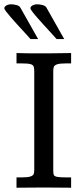

<svg xmlns="http://www.w3.org/2000/svg" viewBox="-44 -878 384 898"><path d="M33.2 0V-48.3H56.6Q86.4 -48.3 98.9 -52.7Q111.3 -57.1 113.8 -64.9Q116.2 -72.8 116.2 -82.5V-543.9Q116.2 -558.6 113.5 -566.7Q110.8 -574.7 98.4 -578.1Q85.9 -581.5 56.6 -581.5H33.2V-629.9Q56.2 -629.4 73.5 -628.9Q90.8 -628.4 107.4 -628.4Q165 -628.4 199.2 -628.7Q233.4 -628.9 253.4 -629.4Q273.4 -629.9 288.6 -629.9V-581.5H264.6Q235.4 -581.5 222.9 -577.1Q210.4 -572.8 207.8 -565.2Q205.1 -557.6 205.1 -547.4V-79.1Q205.1 -66.9 207.5 -60.3Q210 -53.7 222.4 -51Q234.9 -48.3 264.6 -48.3H288.6V0Q258.3 0 230.7 -0.5Q203.1 -1 160.2 -1Q121.1 -1 91.6 -0.5Q62 0 33.2 0ZM134.3 -695.3H98.6Q86.4 -709.5 70.3 -726.8Q54.2 -744.1 37.8 -762.2Q21.5 -780.3 7.3 -796.4Q-6.8 -812.5 -15.4 -824Q-23.9 -835.4 -23.9 -839.4Q-23.9 -844.7 -19.3 -848.9Q-14.6 -853 -7.3 -855.5Q0 -857.9 6.8 -857.9Q20 -857.9 33.4 -854.2Q46.9 -850.6 51.3 -842.3ZM256.3 -695.3H220.7Q208.5 -709.5 192.4 -726.8Q176.3 -744.1 159.9 -762.2Q143.6 -780.3 129.4 -796.4Q115.2 -812.5 106.7 -824Q98.1 -835.4 98.1 -839.4Q98.1 -844.7 102.8 -848.9Q107.4 -853 114.7 -855.5Q122.1 -857.9 128.9 -857.9Q142.1 -857.9 155.5 -854.2Q168.9 -850.6 173.3 -842.3Z"/></svg>

Font: Kameron
Style: Regular
Weight: 400
Designer: Vernon Adams
Foundry: Vernon Adams
Version: Version 1.100